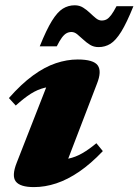

<svg xmlns="http://www.w3.org/2000/svg" viewBox="-20 -710 537 744"><path d="M45 -80 177.5 -418.5 215.5 -375.5Q181 -376.5 153.5 -370Q126 -363.5 99.5 -346.8Q73 -330 41 -301L14.5 -330Q62.5 -384.5 107.8 -417.5Q153 -450.5 196.2 -465Q239.5 -479.5 281 -479.5Q342.5 -479.5 358.8 -456.5Q375 -433.5 355.5 -385L223 -39.5L181.5 -91Q217 -89.5 244.8 -95.2Q272.5 -101 298.2 -115.8Q324 -130.5 353.5 -155L378.5 -124.5Q332 -75.5 287 -44.8Q242 -14 198.2 0.5Q154.5 15 111.5 15Q58 15 41.2 -6.8Q24.5 -28.5 45 -80ZM497 -686Q471 -621.5 449.8 -587.2Q428.5 -553 407.8 -540.2Q387 -527.5 362 -527.5Q343.5 -527.5 329.2 -536.2Q315 -545 302.8 -556.5Q290.5 -568 279.5 -577Q268.5 -586 257 -586Q246.5 -586 237.8 -581.2Q229 -576.5 220 -564.5Q211 -552.5 200 -530.5H134Q160 -595 181.2 -629.2Q202.5 -663.5 223.5 -676.5Q244.5 -689.5 269.5 -689.5Q288 -689.5 302.2 -680.5Q316.5 -671.5 328.5 -660Q340.5 -648.5 351.5 -639.5Q362.5 -630.5 374 -630.5Q385 -630.5 393.5 -635.2Q402 -640 411 -652Q420 -664 431.5 -686Z"/></svg>

Font: Newsreader ExtraBold
Style: Italic
Weight: 800
Italic angle: -17°
Designer: Hugues Gentile
Foundry: Production Type
Version: Version 1.003